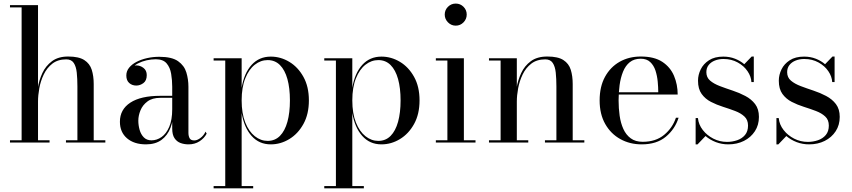

<svg xmlns="http://www.w3.org/2000/svg" viewBox="-20 -778 4650 1048"><path d="M34.5 0V-12.5H98V-737.5H34.5V-750H187.5V-12.5H250.5V0ZM340 0V-12.5H402.5V-306Q402.5 -348 399 -381.5Q395.5 -415 382.5 -434.5Q369.5 -454 342 -454Q296 -454 266 -430.8Q236 -407.5 218.8 -371.5Q201.5 -335.5 194.5 -296.2Q187.5 -257 187.5 -224L179.5 -220.5Q179.5 -254.5 186.2 -297Q193 -339.5 211.2 -379Q229.5 -418.5 263.8 -444Q298 -469.5 352 -469.5Q410 -469.5 440 -450.2Q470 -431 480.8 -397Q491.5 -363 491.5 -319.5V-12.5H555V0Z M1009 10Q985.5 10 965.2 2.5Q945 -5 932.5 -23.8Q920 -42.5 920 -76.5V-304.5Q920 -340.5 914.2 -375Q908.5 -409.5 889.5 -432Q870.5 -454.5 830.5 -454.5Q805.5 -454.5 780 -448.8Q754.5 -443 733 -431.8Q711.5 -420.5 698.2 -404Q685 -387.5 685 -366H670.5Q670.5 -391.5 687.2 -406.2Q704 -421 724 -421Q745.5 -421 763.2 -407.2Q781 -393.5 781 -368Q781 -338 762.8 -324.5Q744.5 -311 724 -311Q701 -311 685.2 -325Q669.5 -339 669.5 -366Q669.5 -389.5 684.5 -408.2Q699.5 -427 725 -440.2Q750.5 -453.5 782.8 -460.8Q815 -468 849 -468Q918 -468 952 -444Q986 -420 997.2 -382.5Q1008.5 -345 1008.5 -304.5V-53Q1008.5 -36 1014.8 -23.8Q1021 -11.5 1041 -11.5Q1056 -11.5 1074 -24.8Q1092 -38 1102 -59.5L1108 -48.5Q1095 -23.5 1069.2 -6.8Q1043.5 10 1009 10ZM777 10Q712 10 673.2 -23.2Q634.5 -56.5 634.5 -113.5Q634.5 -180.5 691.5 -217.8Q748.5 -255 855 -255H966.5V-244H855Q811 -244 784.8 -224.2Q758.5 -204.5 746.8 -175.8Q735 -147 735 -119.5Q735 -94.5 742 -69.5Q749 -44.5 765 -28.2Q781 -12 807 -12Q836 -12 861.8 -30Q887.5 -48 903.8 -85.8Q920 -123.5 920 -182H927.5Q927.5 -125 911 -81.8Q894.5 -38.5 861.2 -14.2Q828 10 777 10Z M1146 250V237.5H1209.5V-447.5H1146V-460H1299V-299Q1312.5 -379 1353.5 -424Q1394.5 -469 1458 -469Q1511.5 -469 1559 -440.5Q1606.5 -412 1636.2 -358.5Q1666 -305 1666 -230Q1666 -155 1636.2 -101.2Q1606.5 -47.5 1559 -18.8Q1511.5 10 1458 10Q1394.5 10 1353.5 -35.8Q1312.5 -81.5 1299 -161V237.5H1362V250ZM1441 -9Q1481 -9 1508 -36.2Q1535 -63.5 1548.8 -113.2Q1562.5 -163 1562.5 -230Q1562.5 -297 1548.8 -346.5Q1535 -396 1508 -423Q1481 -450 1441 -450Q1403 -450 1370.8 -424.8Q1338.5 -399.5 1318.8 -350.5Q1299 -301.5 1299 -230Q1299 -158.5 1318.8 -109.2Q1338.5 -60 1370.8 -34.5Q1403 -9 1441 -9Z M1750 250V237.5H1813.5V-447.5H1750V-460H1903V-299Q1916.5 -379 1957.5 -424Q1998.5 -469 2062 -469Q2115.5 -469 2163 -440.5Q2210.5 -412 2240.2 -358.5Q2270 -305 2270 -230Q2270 -155 2240.2 -101.2Q2210.5 -47.5 2163 -18.8Q2115.5 10 2062 10Q1998.5 10 1957.5 -35.8Q1916.5 -81.5 1903 -161V237.5H1966V250ZM2045 -9Q2085 -9 2112 -36.2Q2139 -63.5 2152.8 -113.2Q2166.5 -163 2166.5 -230Q2166.5 -297 2152.8 -346.5Q2139 -396 2112 -423Q2085 -450 2045 -450Q2007 -450 1974.8 -424.8Q1942.5 -399.5 1922.8 -350.5Q1903 -301.5 1903 -230Q1903 -158.5 1922.8 -109.2Q1942.5 -60 1974.8 -34.5Q2007 -9 2045 -9Z M2467.5 -638Q2443 -638 2425.2 -656Q2407.5 -674 2407.5 -698.5Q2407.5 -723.5 2425.2 -741Q2443 -758.5 2467.5 -758.5Q2492.5 -758.5 2510 -741Q2527.5 -723.5 2527.5 -698.5Q2527.5 -674 2510 -656Q2492.5 -638 2467.5 -638ZM2512 -460V-12.5H2575.5V0H2359V-12.5H2422V-447.5H2359V-460Z M2801 -460V-12.5H2863.5V0H2649V-12.5H2712.5V-447.5H2649V-460ZM3106 -319.5V-12.5H3169.5V0H2954.5V-12.5H3017V-306Q3017 -348 3013.5 -381.5Q3010 -415 2997 -434.5Q2984 -454 2956.5 -454Q2910.5 -454 2880.2 -430.8Q2850 -407.5 2832.8 -371.5Q2815.5 -335.5 2808.2 -296.2Q2801 -257 2801 -224L2792.5 -220.5Q2792.5 -254.5 2799.5 -297Q2806.5 -339.5 2824.8 -379Q2843 -418.5 2877.5 -444Q2912 -469.5 2967.5 -469.5Q3025.5 -469.5 3055.2 -450.2Q3085 -431 3095.5 -397Q3106 -363 3106 -319.5Z M3482.5 10Q3418 10 3366 -18.8Q3314 -47.5 3283.5 -101.2Q3253 -155 3253 -230Q3253 -305 3282.2 -358.5Q3311.5 -412 3362.2 -440.8Q3413 -469.5 3477.5 -469.5Q3551 -469.5 3595 -440.5Q3639 -411.5 3659 -364Q3679 -316.5 3679 -262H3320V-274.5H3573Q3573 -301 3570 -332.8Q3567 -364.5 3557.8 -392.8Q3548.5 -421 3529.2 -439.2Q3510 -457.5 3477.5 -457.5Q3441 -457.5 3417.5 -438.5Q3394 -419.5 3380.8 -386.8Q3367.5 -354 3362 -313.5Q3356.5 -273 3356.5 -230Q3356.5 -187 3362.2 -146.5Q3368 -106 3382.5 -74Q3397 -42 3422.8 -23Q3448.5 -4 3488 -4Q3559.5 -4 3605.2 -42Q3651 -80 3669.5 -135.5H3684Q3664.5 -73.5 3614.5 -31.8Q3564.5 10 3482.5 10Z M3777 10V-133.5H3789.5Q3793 -98 3816 -68.5Q3839 -39 3873.8 -21.2Q3908.5 -3.5 3948.5 -3.5Q3977 -3.5 4003.5 -12.5Q4030 -21.5 4046.5 -41.2Q4063 -61 4063 -92.5Q4063 -124 4043.2 -142.2Q4023.5 -160.5 3992.5 -172.2Q3961.5 -184 3926.5 -195Q3891.5 -206 3860.5 -222Q3829.5 -238 3809.8 -265.2Q3790 -292.5 3790 -337.5Q3790 -369.5 3804.8 -399.5Q3819.5 -429.5 3850 -449.2Q3880.5 -469 3928 -469Q3963 -469 3992 -457.5Q4021 -446 4042.5 -427.5L4083 -469.5H4094.5V-330H4081.5Q4080 -360.5 4060.2 -389.5Q4040.5 -418.5 4006.5 -437.2Q3972.5 -456 3929 -456Q3903 -456 3881.8 -447.5Q3860.5 -439 3848 -423Q3835.5 -407 3835.5 -384Q3835.5 -355.5 3856 -338Q3876.5 -320.5 3909.5 -308Q3942.5 -295.5 3979 -283.5Q4015.5 -271.5 4048.2 -254.2Q4081 -237 4101.8 -209.8Q4122.5 -182.5 4122.5 -140Q4122.5 -95.5 4100.5 -61.8Q4078.5 -28 4040.8 -9Q4003 10 3955.5 10Q3919.5 10 3887.5 -2.2Q3855.5 -14.5 3831 -35.5L3787.5 10Z M4218 10V-133.5H4230.5Q4234 -98 4257 -68.5Q4280 -39 4314.8 -21.2Q4349.5 -3.5 4389.5 -3.5Q4418 -3.5 4444.5 -12.5Q4471 -21.5 4487.5 -41.2Q4504 -61 4504 -92.5Q4504 -124 4484.2 -142.2Q4464.5 -160.5 4433.5 -172.2Q4402.5 -184 4367.5 -195Q4332.5 -206 4301.5 -222Q4270.5 -238 4250.8 -265.2Q4231 -292.5 4231 -337.5Q4231 -369.5 4245.8 -399.5Q4260.5 -429.5 4291 -449.2Q4321.5 -469 4369 -469Q4404 -469 4433 -457.5Q4462 -446 4483.5 -427.5L4524 -469.5H4535.5V-330H4522.5Q4521 -360.5 4501.2 -389.5Q4481.5 -418.5 4447.5 -437.2Q4413.5 -456 4370 -456Q4344 -456 4322.8 -447.5Q4301.5 -439 4289 -423Q4276.5 -407 4276.5 -384Q4276.5 -355.5 4297 -338Q4317.5 -320.5 4350.5 -308Q4383.5 -295.5 4420 -283.5Q4456.5 -271.5 4489.2 -254.2Q4522 -237 4542.8 -209.8Q4563.5 -182.5 4563.5 -140Q4563.5 -95.5 4541.5 -61.8Q4519.5 -28 4481.8 -9Q4444 10 4396.5 10Q4360.5 10 4328.5 -2.2Q4296.5 -14.5 4272 -35.5L4228.5 10Z"/></svg>

Font: Bodoni Moda 18pt
Style: Regular
Weight: 400
Designer: Owen Earl
Foundry: indestructible type
Version: Version 2.005